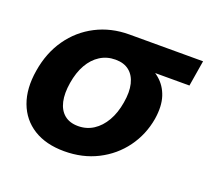

<svg xmlns="http://www.w3.org/2000/svg" viewBox="-98 -651 857 786"><g transform="rotate(20 330.5 -258.5)"><path d="M251.5 11.2Q171.9 11.2 117.9 -22.5Q64 -56.2 41.3 -117.2Q18.6 -178.2 32.2 -259.8Q45.4 -341.3 87.9 -401.9Q130.4 -462.4 195.3 -495.8Q260.3 -529.3 339.8 -529.3H660.6L642.1 -417H416.5L321.3 -413.1Q284.7 -413.1 255.4 -394.5Q226.1 -376 206.5 -341.8Q187 -307.6 179.2 -259.8Q171.4 -212.4 179.2 -177.7Q187 -143.1 210 -124Q232.9 -105 270 -105Q306.6 -105 336.2 -124Q365.7 -143.1 385.7 -177.7Q405.8 -212.4 413.6 -259.8Q421.9 -307.6 413.6 -341.8Q405.3 -376 382.3 -394.5Q359.4 -413.1 322.8 -413.1L329.1 -458Q384.3 -458 429.9 -445.3Q475.6 -432.6 507.1 -406.2Q538.6 -379.9 552 -338.9Q565.4 -297.9 556.2 -240.2Q543.9 -168.5 502.2 -111.3Q460.4 -54.2 396 -21.5Q331.5 11.2 251.5 11.2Z"/></g></svg>

Font: Inter 24pt
Style: Bold Italic
Weight: 700
Italic angle: -9.3988°
Version: Version 4.001;git-66647c0bb